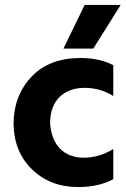

<svg xmlns="http://www.w3.org/2000/svg" viewBox="-20 -750 509 778"><path d="M358 -553H237L323 -730H469ZM297 8Q183 8 109 -64.5Q35 -137 35 -252Q37 -366 109 -440.5Q181 -515 306 -515Q383 -515 439 -486V-361Q386 -394 323 -394Q260 -394 222 -357.5Q184 -321 183 -252Q187 -185 223 -148Q259 -111 320 -111Q381 -111 439 -146V-24Q380 8 297 8Z"/></svg>

Font: Hind Vadodara
Style: Bold
Weight: 700
Designer: Hitesh Malaviya
Foundry: Indian Type Foundry
Version: Version 0.702;PS 1.0;hotconv 1.0.81;makeotf.lib2.5.63406